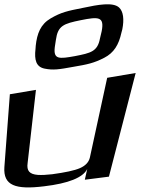

<svg xmlns="http://www.w3.org/2000/svg" viewBox="-51 -831 644 876"><path d="M150 19C261 6 328 -21 347 -60L336 -11L446 -25L568 -498L438 -476L359 -112C354 -91 339 -75 314 -64C289 -53 246 -44 187 -36C161 -33 139 -32 122 -33C83 -36 70 -52 75 -87L113 -421L-6 -401L-31 -69C-37 16 20 35 150 19ZM507 -697C516 -742 512 -779 492 -797C464 -822 397 -810 327 -795C256 -781 228 -775 180 -747C134 -720 118 -678 112 -622L111 -608C105 -557 114 -526 152 -518C192 -510 217 -514 283 -526C348 -537 377 -543 424 -567C469 -590 491 -627 503 -682ZM291 -575C219 -562 192 -559 199 -616L204 -649C213 -714 239 -723 318 -739C398 -755 426 -756 413 -689L405 -655C394 -596 363 -589 291 -575Z"/></svg>

Font: Gamestation Warped
Style: Italic
Weight: 400
Designer: Jonas Hecksher
Foundry: Jonas Hecksher, Playtypeª, e-types AS
Version: Version 1.003